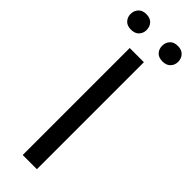

<svg xmlns="http://www.w3.org/2000/svg" viewBox="-314 -891 902 902"><g transform="rotate(45 137.5 -439.5)"><path d="M183.6 -710.9V0H89.4V-710.9ZM-21 -826.7Q-21 -848.6 -7.3 -863.8Q6.3 -878.9 32.2 -878.9Q58.6 -878.9 72.3 -863.8Q85.9 -848.6 85.9 -826.7Q85.9 -805.7 72.3 -790.8Q58.6 -775.9 32.2 -775.9Q6.3 -775.9 -7.3 -790.8Q-21 -805.7 -21 -826.7ZM189.5 -825.7Q189.5 -847.7 202.9 -862.8Q216.3 -877.9 242.7 -877.9Q268.6 -877.9 282.5 -862.8Q296.4 -847.7 296.4 -825.7Q296.4 -804.7 282.5 -789.8Q268.6 -774.9 242.7 -774.9Q216.3 -774.9 202.9 -789.8Q189.5 -804.7 189.5 -825.7Z"/></g></svg>

Font: Vazirmatn RD
Style: Regular
Weight: 400
Designer: Saber Rastikerdar
Foundry: Saber Rastikerdar
Version: Version 32.102